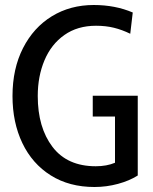

<svg xmlns="http://www.w3.org/2000/svg" viewBox="-20 -734 611 768"><path d="M30 -350Q30 -459 72 -541.5Q114 -624 187.5 -669Q261 -714 355 -714Q441 -714 511 -684L501 -599Q468 -615 435.5 -623Q403 -631 364 -631Q290 -631 237.5 -594Q185 -557 158 -493Q131 -429 131 -350Q131 -224 190 -146.5Q249 -69 363 -69Q407 -69 440 -83V-268H351V-351H531V-32Q498 -11 452 1.5Q406 14 358 14Q257 14 183 -32.5Q109 -79 69.5 -161.5Q30 -244 30 -350Z"/></svg>

Font: Cabin Condensed
Style: Regular
Weight: 400
Width: 3
Designer: Pablo Impallari
Foundry: Pablo Impallari. http://www.impallari.com Igino Marini. http://www.ikern.com
Version: Version 2.200